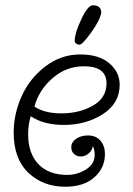

<svg xmlns="http://www.w3.org/2000/svg" viewBox="-20 -699 506 730"><path d="M333 -144Q331 -128 317.5 -116Q304 -104 287 -104Q272 -104 261.5 -113.5Q251 -123 251 -140Q251 -158 269 -171Q287 -184 315 -184Q345 -184 362 -164Q379 -144 379 -114Q379 -60 338.5 -24.5Q298 11 228 11Q144 11 88 -42Q32 -95 32 -195Q32 -266 62.5 -333.5Q93 -401 152.5 -446.5Q212 -492 285 -492Q356 -492 395.5 -458.5Q435 -425 435 -377Q435 -306 371 -265Q307 -224 223 -224Q146 -224 97 -257Q87 -227 87 -188Q87 -116 126 -75Q165 -34 236 -34Q273 -34 306.5 -54.5Q340 -75 340 -110Q340 -130 333 -144ZM111 -294Q148 -268 214 -268Q282 -268 333.5 -297.5Q385 -327 385 -382Q385 -447 299 -447Q232 -447 180 -402Q128 -357 111 -294ZM333 -679Q365 -679 365 -650Q359 -620 326 -574.5Q293 -529 282 -529Q276 -529 270 -533Q264 -537 264 -544Q264 -572 289 -625.5Q314 -679 333 -679Z"/></svg>

Font: Bonbon
Style: Regular
Weight: 400
Designer: Ksenia Erulevich
Foundry: Cyreal (www.cyreal.org)
Version: Version 1.001